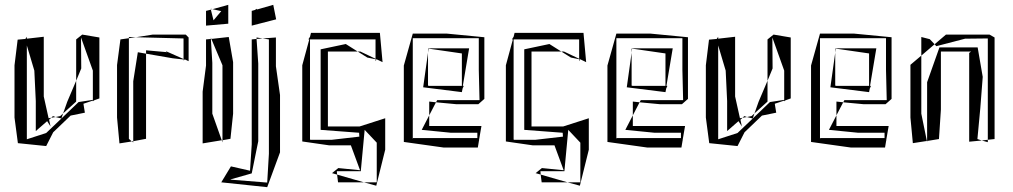

<svg xmlns="http://www.w3.org/2000/svg" viewBox="-20 -590 4190 794"><path d="M295 -427V-256L316 -307L315 -434V-435L364 -298V-177L305 -168L234 -100L241 -121L229 -110L210 -106L234 -100L171 -40L91 -14V-402L122 -298L128 -172V-48L175 -89L189 -67L183 -95L192 -103L181 -101L161 -191V-438L91 -430V-438L85 -429L53 -426L40 -320V-104L54 2L171 14L200 -43L272 -112L331 -124L325 -161L364 -174V-171L369 -175L391 -183V-435L320 -447ZM258 -169 295 -256V-170L241 -121ZM199 -110 210 -106 192 -103Z M513 -432 478 -427 464 -321V-104L474 3L525 -5L513 -16ZM531 -254V-6L584 -16V-368L550 -374ZM748 -447H612L542 -436L739 -431V-346L745 -344H739V-340L745 -344L760 -337V-435ZM584 -368V-382L673 -374L667 -376V-378L739 -346V-344L694 -349ZM513 -437H508L542 -436L513 -432ZM525 -5 531 -6V-1ZM667 -375V-376H666Z M900 -320V-10L933 -16L944 -120V-333L926 -437L854 -429ZM832 -427V-319L818 -211V3L897 -10L858 -120V-330L852 -429ZM832 -545V-484L924 -492V-570L859 -552L895 -544L863 -506L852 -550ZM897 -10H900V-1ZM852 -552V-554L859 -552H852ZM852 -434V-435L854 -429H852ZM1021 -427V7L1014 116L935 98L895 164L1085 184L1138 40V-197L1121 -316V-435L1066 -431L1092 -427V46L1085 165L935 153L933 152L1021 127L1048 -6V-327L1041 -429ZM1021 -545V-484L1122 -510L1110 -570L1044 -551L1041 -552V-554L1035 -549ZM1041 -434V-435L1066 -431L1041 -429Z M1353 126 1374 132 1373 119V118H1472L1488 -53L1538 0V164H1485L1536 178L1573 29V-101L1467 -67H1336V-377H1459L1410 -408L1306 -386V-53L1465 -41L1466 -25L1353 -12H1263L1262 -14V-427H1533V-347L1562 -333L1551 -454H1266L1262 -438L1255 -427H1259L1230 -320V-5L1341 11H1431L1469 114L1379 105ZM1374 132 1485 164H1378ZM1459 -377H1470L1533 -347V-345L1499 -352ZM1537 -344 1533 -345V-337Z M1983 -181V-436L1828 -451H1687L1650 -319V-3L1814 20H1956L1961 -10L1962 -11H1961L1971 -69H1755V-113L1724 -53L1845 -41H1954V-19H1688L1687 -15V-432H1960V-301L1963 -176H1788L1783 -167L1868 -159H1958ZM1750 -236V-372L1730 -229L1890 -209L1893 -224L1898 -235H1894L1920 -390H1752V-389L1890 -369V-235H1754ZM1755 -170 1783 -167 1755 -113ZM1750 -389H1752L1750 -372Z M2195 126 2216 132 2215 119V118H2314L2330 -53L2380 0V164H2327L2378 178L2415 29V-101L2309 -67H2178V-377H2301L2252 -408L2148 -386V-53L2307 -41L2308 -25L2195 -12H2105L2104 -14V-427H2375V-347L2404 -333L2393 -454H2108L2104 -438L2097 -427H2101L2072 -320V-5L2183 11H2273L2311 114L2221 105ZM2216 132 2327 164H2220ZM2301 -377H2312L2375 -347V-345L2341 -352ZM2379 -344 2375 -345V-337Z M2825 -181V-436L2670 -451H2529L2492 -319V-3L2656 20H2798L2803 -10L2804 -11H2803L2813 -69H2597V-113L2566 -53L2687 -41H2796V-19H2530L2529 -15V-432H2802V-301L2805 -176H2630L2625 -167L2710 -159H2800ZM2592 -236V-372L2572 -229L2732 -209L2735 -224L2740 -235H2736L2762 -390H2594V-389L2732 -369V-235H2596ZM2597 -170 2625 -167 2597 -113ZM2592 -389H2594L2592 -372Z M3154 -427V-256L3175 -307L3174 -434V-435L3223 -298V-177L3164 -168L3093 -100L3100 -121L3088 -110L3069 -106L3093 -100L3030 -40L2950 -14V-402L2981 -298L2987 -172V-48L3034 -89L3048 -67L3042 -95L3051 -103L3040 -101L3020 -191V-438L2950 -430V-438L2944 -429L2912 -426L2899 -320V-104L2913 2L3030 14L3059 -43L3131 -112L3190 -124L3184 -161L3223 -174V-171L3228 -175L3250 -183V-435L3179 -447ZM3117 -169 3154 -256V-170L3100 -121ZM3058 -110 3069 -106 3051 -103Z M3667 -181V-436L3512 -451H3371L3334 -319V-3L3498 20H3640L3645 -10L3646 -11H3645L3655 -69H3439V-113L3408 -53L3529 -41H3638V-19H3372L3371 -15V-432H3644V-301L3647 -176H3472L3467 -167L3552 -159H3642ZM3434 -236V-372L3414 -229L3574 -209L3577 -224L3582 -235H3578L3604 -390H3436V-389L3574 -369V-235H3438ZM3439 -170 3467 -167 3439 -113ZM3434 -389H3436L3434 -372Z M4034 -143 4044 -272 4023 -394H3865L3814 -250V-7L3863 -15L3871 -137V-377H3996L3988 -371V-377V-4L4040 -9L4022 -15ZM4072 -447H3892L3845 -407L3852 -399L3971 -430L4063 -431H4065V-12L4093 -15V-435ZM3790 -360 3745 -322V-104L3755 2L3813 -7L3790 -120ZM3790 -437 3825 -428 3845 -407 3790 -360ZM4040 -9 4065 -12V-2ZM3813 -7H3814V-1Z"/></svg>

Font: Quebrada
Style: Regular
Weight: 400
Designer: deFharo
Foundry: deFharo
Version: Version 1.034 2012